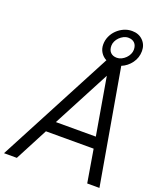

<svg xmlns="http://www.w3.org/2000/svg" viewBox="-177 -1105 995 1210"><g transform="rotate(20 320.0 -500.0)"><path d="M508 -296 442 -680 240 -296ZM353 -858Q353 -887 364.5 -912.5Q376 -938 396 -957.5Q416 -977 441.5 -988.5Q467 -1000 496 -1000Q541 -1000 569 -972Q597 -944 597 -902Q597 -857 571 -821.5Q545 -786 506 -770L640 0H558L521 -220H201L86 0H0L406 -771Q382 -783 367.5 -806Q353 -829 353 -858ZM404 -868Q404 -839 419.5 -823.5Q435 -808 462 -808Q478 -808 493 -815.5Q508 -823 520 -835Q532 -847 539 -862Q546 -877 546 -892Q546 -921 530.5 -936.5Q515 -952 488 -952Q472 -952 457 -944.5Q442 -937 430 -925Q418 -913 411 -898Q404 -883 404 -868Z"/></g></svg>

Font: Gauge
Style: Oblique
Weight: 400
Italic angle: -80°
Designer: Daniel Pimley
Foundry: Daniel Pimley
Version: Version 2.0